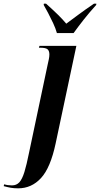

<svg xmlns="http://www.w3.org/2000/svg" viewBox="-144 -786 545 1046"><path d="M-45 240Q-68 240 -85 237Q-102 234 -124 228L-121 218Q-103 224 -79 224Q-54 224 -38.5 207Q-23 190 -11 151Q1 112 14 47L115 -431Q119 -449 122 -463Q125 -477 125 -489Q125 -509 115 -517.5Q105 -526 76 -526H68L71 -536H272L159 -4Q131 128 79.5 184Q28 240 -45 240ZM166 -606Q159 -631 145.5 -660Q132 -689 118 -715.5Q104 -742 94 -759L95 -766H107Q146 -731 172 -705.5Q198 -680 217 -657Q244 -677 281 -704.5Q318 -732 368 -766H381L380 -759Q342 -717 312.5 -679.5Q283 -642 257 -606Z"/></svg>

Font: Noto Serif Display ExtraCondensed
Style: Bold Italic
Weight: 700
Width: 2
Italic angle: -12°
Designer: Monotype Design Team
Foundry: Monotype Imaging Inc.
Version: Version 2.009